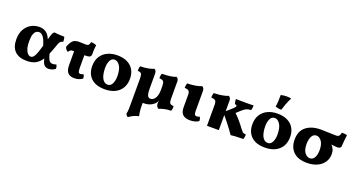

<svg xmlns="http://www.w3.org/2000/svg" viewBox="-54 -1494 4657 2517"><g transform="rotate(20 2274.5 -236.0)"><path d="M256 9Q147 9 90 -47Q33 -103 33 -210Q33 -295 65.5 -352Q98 -409 151 -438Q204 -467 265 -467Q319 -467 357.5 -440.5Q396 -414 421 -352Q433 -394 440.5 -416.5Q448 -439 455.5 -450Q463 -461 476 -467Q499 -462 537.5 -460Q576 -458 612 -458Q618 -444 620.5 -426Q623 -408 623 -391Q601 -386 588.5 -375Q576 -364 566 -340.5Q556 -317 542 -273Q533 -249 524.5 -226.5Q516 -204 507 -184Q519 -133 532 -108.5Q545 -84 559.5 -77Q574 -70 589 -70Q617 -70 639 -81Q654 -61 654 -25Q635 -9 610 0Q585 9 560 9Q515 9 493.5 -22Q472 -53 465 -102Q431 -48 382 -19.5Q333 9 256 9ZM200 -246Q200 -156 226 -108.5Q252 -61 287 -61Q319 -61 342 -106.5Q365 -152 393 -252Q375 -313 357 -345.5Q339 -378 320.5 -390Q302 -402 282 -402Q263 -402 244 -389.5Q225 -377 212.5 -343.5Q200 -310 200 -246Z M919 9Q860 9 829.5 -23.5Q799 -56 799 -133V-323Q795 -323 791 -323Q773 -323 762.5 -321Q752 -319 744 -311Q736 -303 724 -287Q685 -308 681 -347Q700 -392 718 -417Q736 -442 760.5 -451.5Q785 -461 821 -461Q843 -461 869 -459.5Q895 -458 912 -458Q940 -458 950 -468.5Q960 -479 969 -513Q988 -512 1009.5 -507Q1031 -502 1044 -496Q1038 -456 1036.5 -419.5Q1035 -383 1036 -356Q1028 -333 1012 -326.5Q996 -320 954 -320Q949 -320 943 -320V-147Q943 -100 950.5 -85.5Q958 -71 977 -71Q999 -71 1018 -83Q1033 -63 1033 -27Q1016 -12 985.5 -1.5Q955 9 919 9Z M1345 9Q1219 9 1153.5 -53.5Q1088 -116 1088 -222Q1088 -303 1123 -357.5Q1158 -412 1217.5 -439.5Q1277 -467 1352 -467Q1438 -467 1495.5 -437Q1553 -407 1582 -355Q1611 -303 1611 -235Q1611 -121 1539.5 -56Q1468 9 1345 9ZM1361 -61Q1401 -61 1422.5 -103Q1444 -145 1444 -207Q1444 -304 1411.5 -352.5Q1379 -401 1338 -401Q1296 -401 1275.5 -359Q1255 -317 1255 -256Q1255 -200 1267 -156Q1279 -112 1302.5 -86.5Q1326 -61 1361 -61Z M2095 9Q2061 -12 2061 -59Q2061 -75 2067 -98Q2053 -62 2025 -39Q2000 -18 1967 -6Q1934 6 1892 6Q1883 6 1875 6V40Q1875 84 1879.5 122.5Q1884 161 1891 186Q1851 195 1820.5 209Q1790 223 1756 248Q1742 242 1734.5 231.5Q1727 221 1723 208Q1727 194 1729.5 179Q1732 164 1732.5 137.5Q1733 111 1733 61V-284Q1733 -329 1722.5 -347Q1712 -365 1670 -368Q1670 -385 1672 -402.5Q1674 -420 1681 -434Q1745 -434 1794 -444.5Q1843 -455 1867 -467Q1881 -461 1889 -447Q1897 -433 1897 -408V-202Q1897 -152 1903.5 -125Q1910 -98 1922.5 -88.5Q1935 -79 1955 -79Q1986 -79 2014 -118Q2042 -157 2042 -241V-289Q2042 -334 2029 -352Q2016 -370 1970 -373Q1970 -390 1972 -407.5Q1974 -425 1981 -439Q2046 -439 2099 -447Q2152 -455 2175 -467Q2190 -461 2198 -447Q2206 -433 2206 -408V-181Q2206 -145 2210.5 -127Q2215 -109 2229 -101.5Q2243 -94 2272 -92Q2272 -75 2270 -57.5Q2268 -40 2261 -25Q2211 -24 2170 -15Q2129 -6 2095 9Z M2533 9Q2468 9 2433.5 -22Q2399 -53 2399 -125V-298Q2399 -333 2385.5 -349Q2372 -365 2325 -368Q2325 -385 2327.5 -402.5Q2330 -420 2337 -434Q2378 -434 2417 -439Q2456 -444 2486.5 -451.5Q2517 -459 2532 -467Q2547 -461 2555.5 -447Q2564 -433 2564 -409V-130Q2564 -95 2572.5 -82.5Q2581 -70 2600 -70Q2610 -70 2620.5 -72.5Q2631 -75 2640 -80Q2655 -60 2655 -24Q2638 -10 2605 -0.5Q2572 9 2533 9Z M2903 -467Q2918 -461 2926.5 -447Q2935 -433 2935 -409V-264L3001 -322Q3027 -345 3035.5 -356.5Q3044 -368 3044 -375Q3044 -383 3038.5 -387Q3033 -391 3017 -392Q3011 -410 3008.5 -426.5Q3006 -443 3006 -460Q3028 -459 3072.5 -458.5Q3117 -458 3159 -458Q3184 -458 3208 -458.5Q3232 -459 3253 -460Q3253 -441 3251 -424.5Q3249 -408 3243 -392Q3216 -390 3196 -384.5Q3176 -379 3157 -366.5Q3138 -354 3114 -332L3064 -286Q3104 -249 3139.5 -207Q3175 -165 3211 -116Q3227 -95 3237 -85Q3247 -75 3257.5 -72Q3268 -69 3288 -67Q3288 -50 3285.5 -32Q3283 -14 3276 0Q3251 0 3219 1Q3187 2 3156 3.5Q3125 5 3103 9Q3087 -15 3060 -52Q3033 -89 3000 -130.5Q2967 -172 2935 -210V0H2770V-298Q2770 -333 2756.5 -349Q2743 -365 2696 -368Q2696 -385 2698.5 -402.5Q2701 -420 2708 -434Q2749 -434 2788 -439Q2827 -444 2857.5 -451.5Q2888 -459 2903 -467Z M3579 9Q3453 9 3387.5 -53.5Q3322 -116 3322 -222Q3322 -303 3357 -357.5Q3392 -412 3451.5 -439.5Q3511 -467 3586 -467Q3672 -467 3729.5 -437Q3787 -407 3816 -355Q3845 -303 3845 -235Q3845 -121 3773.5 -56Q3702 9 3579 9ZM3595 -61Q3635 -61 3656.5 -103Q3678 -145 3678 -207Q3678 -304 3645.5 -352.5Q3613 -401 3572 -401Q3530 -401 3509.5 -359Q3489 -317 3489 -256Q3489 -200 3501 -156Q3513 -112 3536.5 -86.5Q3560 -61 3595 -61ZM3613 -531Q3588 -531 3568.5 -534.5Q3549 -538 3530 -546Q3536 -584 3538.5 -628.5Q3541 -673 3540 -710Q3579 -720 3622 -720Q3658 -720 3685 -713Q3661 -667 3644 -622.5Q3627 -578 3613 -531Z M4164 9Q4041 9 3976 -53.5Q3911 -116 3911 -224Q3911 -344 3987.5 -404.5Q4064 -465 4194 -465Q4231 -465 4285.5 -462Q4340 -459 4406 -459Q4432 -459 4445 -475Q4458 -491 4462 -519Q4480 -521 4501 -519Q4522 -517 4537 -512Q4532 -477 4527.5 -432Q4523 -387 4521 -346Q4509 -319 4470 -319Q4455 -319 4434.5 -322Q4414 -325 4387 -327Q4408 -306 4421 -277.5Q4434 -249 4434 -208Q4434 -147 4401.5 -97.5Q4369 -48 4308.5 -19.5Q4248 9 4164 9ZM4181 -61Q4222 -61 4244.5 -100.5Q4267 -140 4267 -205Q4267 -285 4236 -328Q4205 -371 4164 -371Q4123 -371 4100.5 -330Q4078 -289 4078 -224Q4078 -141 4110 -101Q4142 -61 4181 -61Z"/></g></svg>

Font: Vollkorn ExtraBold
Style: Regular
Weight: 800
Designer: Friedrich Althausen
Foundry: Friedrich Althausen
Version: Version 5.000; ttfautohint (v1.8.3)